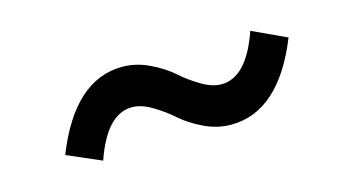

<svg xmlns="http://www.w3.org/2000/svg" viewBox="-36 -512 672 365"><g transform="rotate(-15 300.0 -330.0)"><path d="M386 -250Q359 -250 333 -262.5Q307 -275 289.5 -290.5Q272 -306 251 -318.5Q230 -331 212 -331Q162 -331 133 -247L66 -276Q119 -410 214 -410Q241 -410 267 -397.5Q293 -385 310.5 -369.5Q328 -354 349 -341.5Q370 -329 388 -329Q438 -329 467 -413L534 -382Q481 -250 386 -250Z"/></g></svg>

Font: TypoPRO Source Code Pro
Style: Italic
Weight: 600
Italic angle: -11°
Monospace: yes
Designer: Paul D. Hunt, Teo Tuominen
Foundry: Adobe Systems Incorporated
Version: Version 1.030;PS 1.0;hotconv 1.0.84;makeotf.lib2.5.63406